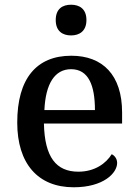

<svg xmlns="http://www.w3.org/2000/svg" viewBox="-20 -783 585 813"><path d="M281 -633C316 -633 346 -651 346 -698C346 -746 316 -763 281 -763C245 -763 216 -746 216 -698C216 -651 245 -633 281 -633ZM292 10C418 10 476 -50 476 -93C476 -112 464 -125 453 -130C429 -91 381 -56 312 -56C218 -56 169 -117 166 -260H497V-307C497 -465 415 -547 282 -547C135 -547 53 -451 53 -264C53 -91 140 10 292 10ZM382 -317H168C173 -429 212 -490 281 -490C355 -490 382 -421 382 -317Z"/></svg>

Font: Noto Serif Gurmukhi Medium
Style: Regular
Weight: 500
Designer: Vaibhav Singh and the Monotype Design Team
Foundry: Monotype Imaging Inc.
Version: Version 2.004